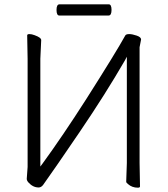

<svg xmlns="http://www.w3.org/2000/svg" viewBox="-20 -861 778 890"><path d="M483 -789H255Q242 -789 242 -815Q242 -841 256 -841H484Q497 -841 497 -815Q497 -789 483 -789ZM104 -32 108 -87V-588L106 -697Q106 -703 116.5 -703Q127 -703 140 -698Q171 -687 171 -675L167 -589V-89L176 -101Q270 -230 380 -402Q518 -619 561 -697Q565 -703 579 -703Q593 -703 613.5 -696Q634 -689 634 -678L627 -642V-106L629 3Q629 9 619 9Q592 9 573 -8Q565 -14 565 -19L568 -105V-598L559 -581Q468 -424 350.5 -251Q233 -78 180 -4Q171 8 159 8Q133 8 112 -15Q104 -24 104 -32Z"/></svg>

Font: LXGW WenKai Light
Style: Regular
Weight: 300
Designer: LXGW / Fontworks Inc.
Foundry: LXGW / Fontworks Inc.
Version: Version 1.501; October 10, 2024